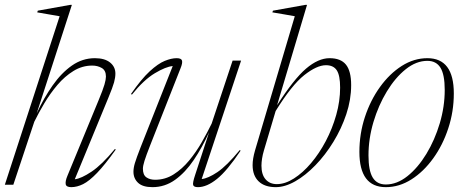

<svg xmlns="http://www.w3.org/2000/svg" viewBox="-28 -762 1918 792"><path d="M113.5 -260 27 0H-8L218 -695L125.5 -711L128 -718L262 -742H268.5L123.5 -294.5Q152.5 -357.5 188.8 -409.2Q225 -461 268.5 -491.5Q312 -522 363.5 -522Q404 -522 426 -504.2Q448 -486.5 448 -458.5Q448 -442.5 442.5 -422.2Q437 -402 418.5 -357.5L280.5 -22.5Q307 -25.5 349.8 -54Q392.5 -82.5 446 -147.5L449.5 -145Q405 -82.5 372.5 -48.8Q340 -15 314.8 -2.5Q289.5 10 266 10Q245 10 243 -2.5Q241 -15 250 -36.5L378.5 -348Q397 -392.5 403 -413.5Q409 -434.5 409 -446Q409 -471.5 391.8 -481.5Q374.5 -491.5 352.5 -491.5Q311 -491.5 275 -469.2Q239 -447 209 -411.8Q179 -376.5 155 -336.2Q131 -296 113.5 -260Z M777 -40.5 834.5 -216.5Q806 -153.5 771.2 -102Q736.5 -50.5 694.2 -20.2Q652 10 601 10Q560.5 10 541.5 -8Q522.5 -26 522.5 -53.5Q522.5 -69.5 528.5 -89.5Q534.5 -109.5 552 -154.5L684.5 -489.5Q656 -487 610.5 -459.8Q565 -432.5 516 -371.5L512.5 -374.5Q555 -436 589.5 -467.8Q624 -499.5 651.5 -510.8Q679 -522 700.5 -522Q720 -522 722.8 -512Q725.5 -502 717 -481L592 -164Q574.5 -119.5 568 -98.5Q561.5 -77.5 561.5 -66Q561.5 -40.5 575.8 -30.5Q590 -20.5 612 -20.5Q653.5 -20.5 688.5 -42.8Q723.5 -65 752.5 -100.2Q781.5 -135.5 804.5 -175.8Q827.5 -216 845 -252L931.5 -512H966.5L804 -23.5Q830 -26 868.8 -52Q907.5 -78 961 -143L964.5 -140.5Q909 -57.5 867 -23.8Q825 10 788.5 10Q771.5 10 768.8 1.2Q766 -7.5 777 -40.5Z M1188 -695Q1174 -697.5 1145.8 -702.5Q1117.5 -707.5 1095.5 -711L1098 -718L1232 -742H1238.5L1115 -328Q1184 -436 1234.5 -479Q1285 -522 1331.5 -522Q1377.5 -522 1399 -495.5Q1420.5 -469 1420.5 -411Q1420.5 -351 1400.5 -291Q1380.5 -231 1347.2 -176.8Q1314 -122.5 1273.2 -80.5Q1232.5 -38.5 1190 -14.2Q1147.5 10 1109.5 10Q1063.5 10 1038.8 -14Q1014 -38 1014 -81Q1014 -107 1024 -141.5ZM1061 -142.5Q1055.5 -124 1053 -108Q1050.5 -92 1050.5 -78.5Q1050.5 -41.5 1067.8 -22Q1085 -2.5 1114 -2.5Q1148 -2.5 1184.5 -25.8Q1221 -49 1255 -89Q1289 -129 1316 -180.2Q1343 -231.5 1359 -288.2Q1375 -345 1375 -400.5Q1375 -451 1361.2 -472Q1347.5 -493 1316.5 -493Q1279 -493 1227.2 -452.2Q1175.5 -411.5 1109 -304Z M1735 -522Q1844 -522 1844 -376.5Q1844 -302 1821.2 -232.8Q1798.5 -163.5 1759 -108.8Q1719.5 -54 1669.2 -22Q1619 10 1563.5 10Q1454.5 10 1454.5 -135.5Q1454.5 -210 1477.2 -279.2Q1500 -348.5 1539.5 -403.2Q1579 -458 1629.2 -490Q1679.5 -522 1735 -522ZM1563.5 -1Q1609.5 -1 1652.8 -35.5Q1696 -70 1730.8 -127.2Q1765.5 -184.5 1786 -253.2Q1806.5 -322 1806.5 -391Q1806.5 -454 1789 -482.5Q1771.5 -511 1735 -511Q1689 -511 1645.8 -476.5Q1602.5 -442 1567.8 -384.8Q1533 -327.5 1512.5 -258.8Q1492 -190 1492 -121Q1492 -58 1509.5 -29.5Q1527 -1 1563.5 -1Z"/></svg>

Font: Newsreader Display ExtraLight
Style: Italic
Weight: 275
Italic angle: -17°
Designer: Hugues Gentile
Foundry: Production Type
Version: Version 1.001